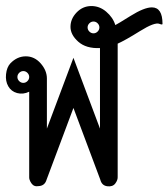

<svg xmlns="http://www.w3.org/2000/svg" viewBox="-29 -631 571 651"><path d="M64 -384Q58 -390 50 -390Q42 -390 36 -384Q30 -378 30 -370Q30 -362 36 -356Q42 -350 50 -350Q58 -350 64 -356Q70 -362 70 -370Q70 -378 64 -384ZM302 -552Q296 -558 288 -558Q280 -558 274 -552Q268 -546 268 -538Q268 -530 274 -524Q280 -518 288 -518Q296 -518 302 -524Q308 -530 308 -538Q308 -546 302 -552ZM486 -606Q522 -606 522 -550Q522 -546 512 -550Q496 -557 445.5 -525.5Q395 -494 370 -483V-33Q371 -21 362 -9Q353 3 334.5 0.5Q316 -2 311 -22L220 -265L129 -22Q123 -1 102 0Q86 3 77.5 -9.5Q69 -22 70 -32V-320Q49 -310 29 -315.5Q9 -321 -1 -338.5Q-11 -356 -8.5 -379.5Q-6 -403 6 -416Q29 -440 58.5 -440Q88 -440 109 -416Q130 -392 130 -365V-195L220 -435L310 -195V-468Q263 -466 236.5 -489.5Q210 -513 210 -540Q210 -567 230.5 -588.5Q251 -610 279.5 -610.5Q308 -611 331 -591.5Q354 -572 362 -546Q367 -548 413.5 -577Q460 -606 486 -606Z"/></svg>

Font: SOV_Station
Style: Bold
Weight: 700
Version: Version 1.00